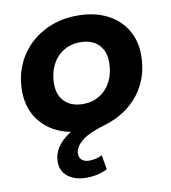

<svg xmlns="http://www.w3.org/2000/svg" viewBox="-86 -620 826 926"><g transform="rotate(-10 327.0 -157.0)"><path d="M625 -305Q625 -194 562.5 -114Q500 -34 390 -2Q311 21 276.5 50.5Q242 80 242 111Q242 131 255 142Q268 153 291 153Q324 153 354 138L366 209Q318 232 265 232Q208 232 173.5 205.5Q139 179 139 133Q139 56 227 1Q135 -17 82 -79.5Q29 -142 29 -233Q29 -322 70.5 -393Q112 -464 186.5 -505Q261 -546 354 -546Q436 -546 497 -516Q558 -486 591.5 -431.5Q625 -377 625 -305ZM467 -298Q467 -353 435 -385Q403 -417 345 -417Q299 -417 263 -394.5Q227 -372 207 -332Q187 -292 187 -240Q187 -185 219.5 -153Q252 -121 310 -121Q355 -121 391 -143.5Q427 -166 447 -206Q467 -246 467 -298Z"/></g></svg>

Font: Idrija
Style: Bold Italic
Weight: 700
Italic angle: -11.3°
Designer: Julieta Ulanovsky
Foundry: Julieta Ulanovsky
Version: Version 7.200